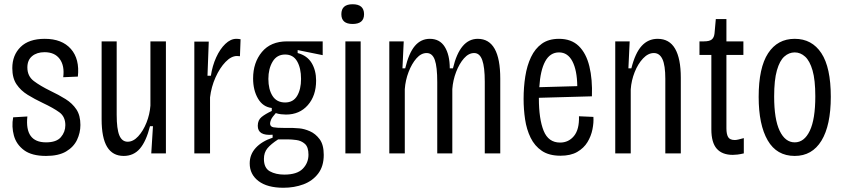

<svg xmlns="http://www.w3.org/2000/svg" viewBox="-20 -723 3982 905"><path d="M197 12Q130 12 93.5 -15Q57 -42 45.5 -84Q34 -126 42 -170L109 -174Q96 -52 197 -52Q246 -52 267 -76.5Q288 -101 288 -133Q288 -173 260 -193.5Q232 -214 181 -238Q143 -256 110.5 -276Q78 -296 58 -325.5Q38 -355 38 -402Q38 -463 77 -501.5Q116 -540 191 -540Q272 -540 314 -492.5Q356 -445 347 -362L278 -359Q285 -413 261.5 -445Q238 -477 190 -477Q154 -477 131.5 -458.5Q109 -440 109 -405Q109 -364 139.5 -341Q170 -318 217 -295Q257 -276 289 -256Q321 -236 340 -207.5Q359 -179 359 -134Q359 -97 343 -63.5Q327 -30 291.5 -9Q256 12 197 12Z M563 12Q511 12 485 -30.5Q459 -73 459 -161V-528H530V-182Q530 -115 542.5 -85Q555 -55 582 -55Q608 -55 631.5 -80.5Q655 -106 670.5 -145Q686 -184 689 -225V-528H762V0H693L701 -128H687Q669 -57 639.5 -22.5Q610 12 563 12Z M896 0V-527H964L958 -366H974Q981 -413 999 -452.5Q1017 -492 1042 -516Q1067 -540 1094 -540Q1099 -540 1104 -539.5Q1109 -539 1114 -538L1111 -458Q1105 -459 1097 -459Q1070 -459 1043 -431Q1016 -403 996 -358.5Q976 -314 970 -264V0Z M1316 162Q1240 162 1198.5 130.5Q1157 99 1157 47Q1157 5 1185.5 -26Q1214 -57 1265 -74V-88Q1195 -82 1195 -130Q1195 -157 1213 -171.5Q1231 -186 1261 -200V-214Q1219 -219 1196 -258.5Q1173 -298 1173 -353Q1173 -428 1214.5 -478Q1256 -528 1333 -528H1501V-463L1383 -487V-473Q1428 -461 1449 -426Q1470 -391 1470 -343Q1470 -272 1431 -227.5Q1392 -183 1328 -183Q1318 -183 1304.5 -184.5Q1291 -186 1280 -190Q1262 -170 1257.5 -158.5Q1253 -147 1253 -141Q1253 -126 1269 -123Q1285 -120 1321 -120H1359Q1368 -120 1391 -118Q1414 -116 1440.5 -104.5Q1467 -93 1486.5 -67Q1506 -41 1506 7Q1506 61 1479.5 95.5Q1453 130 1410 146Q1367 162 1316 162ZM1324 -240Q1362 -240 1380.5 -271Q1399 -302 1399 -351Q1399 -402 1380.5 -434Q1362 -466 1324 -466Q1285 -466 1265 -432.5Q1245 -399 1245 -351Q1245 -302 1264.5 -271Q1284 -240 1324 -240ZM1320 100Q1380 100 1407 72.5Q1434 45 1434 6Q1434 -30 1417 -45Q1400 -60 1377 -63Q1354 -66 1338 -66H1291Q1257 -44 1240.5 -24Q1224 -4 1224 26Q1224 69 1252 84.5Q1280 100 1320 100Z M1608 0V-528H1680V0ZM1642 -610Q1589 -610 1589 -656Q1589 -703 1642 -703Q1696 -703 1696 -656Q1696 -610 1642 -610Z M1815 0V-528H1883L1877 -401H1890Q1907 -473 1935.5 -506.5Q1964 -540 2006 -540Q2053 -540 2076.5 -502Q2100 -464 2100 -401H2115Q2148 -540 2232 -540Q2338 -540 2338 -352V0H2265V-338Q2265 -407 2253 -440Q2241 -473 2215 -473Q2189 -473 2167 -448Q2145 -423 2130 -384Q2115 -345 2112 -303V0H2041V-336Q2041 -408 2029.5 -440.5Q2018 -473 1991 -473Q1965 -473 1943 -448Q1921 -423 1906 -384Q1891 -345 1888 -303V0Z M2622 11Q2568 11 2534 -12Q2500 -35 2481 -74Q2462 -113 2455 -160.5Q2448 -208 2448 -257Q2448 -312 2456 -363Q2464 -414 2483 -454Q2502 -494 2534 -517Q2566 -540 2615 -540Q2673 -540 2708 -506Q2743 -472 2758 -410.5Q2773 -349 2770 -269L2520 -262V-260Q2520 -162 2542.5 -106.5Q2565 -51 2620 -51Q2660 -51 2685.5 -82Q2711 -113 2709 -175L2777 -172Q2779 -145 2772.5 -113Q2766 -81 2749 -53Q2732 -25 2701 -7Q2670 11 2622 11ZM2615 -476Q2573 -476 2550 -434Q2527 -392 2522 -312L2701 -317Q2700 -392 2678 -434Q2656 -476 2615 -476Z M2880 0V-528H2948L2942 -401H2956Q2974 -473 3004.5 -506.5Q3035 -540 3080 -540Q3135 -540 3162 -493.5Q3189 -447 3189 -357V0H3116V-352Q3116 -415 3102.5 -444Q3089 -473 3062 -473Q3035 -473 3011 -447.5Q2987 -422 2971.5 -383Q2956 -344 2953 -302V0Z M3434 7Q3384 7 3358.5 -22Q3333 -51 3333 -113V-464H3277V-528H3298Q3324 -528 3335 -537Q3346 -546 3348 -566L3354 -633H3404V-528H3484V-464H3404V-118Q3404 -91 3412 -77Q3420 -63 3444 -63Q3455 -63 3486 -72V0Q3469 4 3456.5 5.5Q3444 7 3434 7Z M3726 12Q3641 12 3598.5 -61.5Q3556 -135 3556 -266Q3556 -404 3600.5 -472Q3645 -540 3726 -540Q3807 -540 3851.5 -472.5Q3896 -405 3896 -267Q3896 -132 3852 -60Q3808 12 3726 12ZM3726 -52Q3771 -52 3797 -106.5Q3823 -161 3823 -269Q3823 -346 3810 -391Q3797 -436 3775 -456Q3753 -476 3726 -476Q3699 -476 3677 -456.5Q3655 -437 3642 -391.5Q3629 -346 3629 -268Q3629 -161 3655 -106.5Q3681 -52 3726 -52Z"/></svg>

Font: Bricolage Grotesque 12pt Condensed Light
Style: Regular
Weight: 300
Width: 3
Designer: Mathieu Triay
Foundry: Atelier Triay
Version: Version 1.001; ttfautohint (v1.8.4.7-5d5b);gftools[0.9.33.de